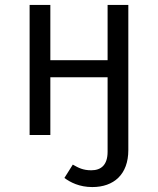

<svg xmlns="http://www.w3.org/2000/svg" viewBox="-20 -547 640 778"><path d="M500 61V-527H416V-303H184V-527H100V0H184V-234H416V68C416 121 390 143 350 143C316 143 298 133 275 120L241 174C265 192 302 211 354 211C441 211 500 160 500 61Z"/></svg>

Font: FiraMono Nerd Font
Style: Regular
Weight: 400
Designer: Carrois Corporate & Edenspiekermann AG
Foundry: Carrois Corporate GbR & Edenspiekermann AG
Version: Version 003.206;Nerd Fonts 3.3.0